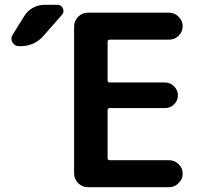

<svg xmlns="http://www.w3.org/2000/svg" viewBox="-20 -783 844 803"><path d="M347 0Q324 0 307 -17Q290 -34 290 -57V-673Q290 -696 307 -713Q324 -730 347 -730H687Q710 -730 727 -713Q744 -696 744 -673Q744 -650 727 -633.5Q710 -617 687 -617H439Q430 -617 430 -608V-446Q430 -438 439 -438H670Q692 -438 708 -422Q724 -406 724 -384Q724 -362 708 -346.5Q692 -331 670 -331H439Q430 -331 430 -322V-122Q430 -113 439 -113H687Q710 -113 727 -96.5Q744 -80 744 -57Q744 -34 727 -17Q710 0 687 0ZM60 -590Q41 -590 32 -606Q23 -622 33 -638L81 -715Q94 -737 117 -750Q140 -763 167 -763H220Q236 -763 243 -748Q250 -733 239 -721L161 -632Q123 -590 67 -590Z"/></svg>

Font: Rounded Mplus 1c Bold
Style: Bold
Weight: 700
Version: Version 1.059.20150529